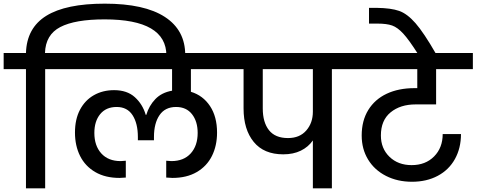

<svg xmlns="http://www.w3.org/2000/svg" viewBox="-44 -1030 2606 1050"><path d="M969 -729V-712H866V-726Q866 -924 528 -924Q366 -924 285.5 -882Q205 -840 202 -740H325V-652H203V0H98V-652H-24V-740H98Q102 -877 209 -943.5Q316 -1010 529 -1010Q746 -1010 857.5 -937.5Q969 -865 969 -729Z M1000 -652V-528Q1066 -508 1104.5 -450Q1143 -392 1143 -305Q1143 -233 1115 -177Q1087 -121 1032 -89Q977 -57 899 -57Q891 -57 865 -59V-151L893 -149Q961 -149 999 -191Q1037 -233 1037 -303Q1037 -366 1006 -405.5Q975 -445 919 -445Q859 -445 828.5 -400.5Q798 -356 798 -281V-263H710V-281Q710 -355 681 -400Q652 -445 594 -445Q536 -445 504 -406Q472 -367 472 -303Q472 -233 510 -191Q548 -149 616 -149L644 -151V-59Q618 -57 610 -57Q532 -57 477 -89Q422 -121 394 -177Q366 -233 366 -305Q366 -378 393.5 -430Q421 -482 469.5 -509.5Q518 -537 580 -537Q651 -537 693.5 -498.5Q736 -460 753 -402H756Q771 -452 805.5 -488Q840 -524 897 -534V-652H277V-740H1231V-652Z M1893 -652H1771V0H1667V-262Q1642 -226 1601 -206Q1560 -186 1505 -186Q1399 -186 1343.5 -254Q1288 -322 1288 -437V-652H1184V-740H1893ZM1667 -652H1393V-437Q1393 -361 1427 -318Q1461 -275 1531 -275Q1595 -275 1631 -316.5Q1667 -358 1667 -419Z M2039 -289Q2039 -218 2086 -172.5Q2133 -127 2207 -127Q2283 -127 2330 -174.5Q2377 -222 2377 -297H2477Q2477 -220 2444 -160.5Q2411 -101 2350 -68.5Q2289 -36 2209 -36Q2130 -36 2067 -68Q2004 -100 1969 -157.5Q1934 -215 1934 -289Q1934 -370 1970 -428.5Q2006 -487 2071 -517.5Q2136 -548 2223 -548H2238V-652H1845V-740H2542V-652H2341V-459H2229Q2145 -459 2092 -415.5Q2039 -372 2039 -289Z M2241 -736Q2192 -813 2161 -846.5Q2130 -880 2100.5 -890.5Q2071 -901 2019 -901H1974V-987H2017Q2094 -986 2138.5 -970.5Q2183 -955 2228.5 -903Q2274 -851 2340 -736Z"/></svg>

Font: Poppins Medium A&M
Style: Regular
Weight: 500
Designer: Ninad Kale (Devanagari), Jonny Pinhorn (Latin)
Foundry: Indian Type Foundry
Version: 4.004